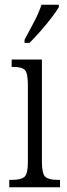

<svg xmlns="http://www.w3.org/2000/svg" viewBox="-20 -786 281 806"><path d="M19 0V-31H32Q68 -31 82.5 -43.5Q97 -56 97 -104V-430Q97 -479 84.5 -492Q72 -505 37 -505H29V-536H156V-106Q156 -57 170 -44Q184 -31 221 -31H232V0ZM83 -619Q105 -660 124 -696Q143 -732 154 -766H227V-756Q217 -739 196.5 -712Q176 -685 151 -656.5Q126 -628 104 -606H83Z"/></svg>

Font: Noto Serif Ethiopic ExtraCondensed Light
Style: Regular
Weight: 300
Width: 2
Designer: Monotype Design Team
Foundry: Monotype Imaging Inc.
Version: Version 2.102; ttfautohint (v1.8.4.7-5d5b)